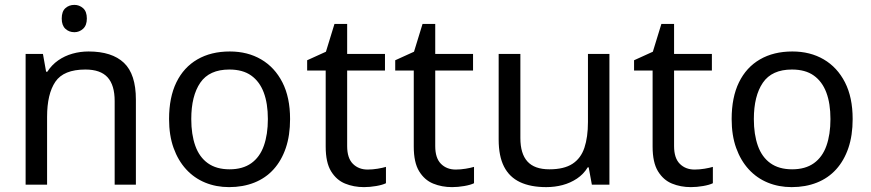

<svg xmlns="http://www.w3.org/2000/svg" viewBox="-20 -757 3569 787"><path d="M285 -737Q305 -737 320.5 -723.5Q336 -710 336 -681Q336 -653 320.5 -639Q305 -625 285 -625Q263 -625 248 -639Q233 -653 233 -681Q233 -710 248 -723.5Q263 -737 285 -737ZM343 -546Q439 -546 488 -499.5Q537 -453 537 -349V0H450V-343Q450 -408 421 -440Q392 -472 330 -472Q241 -472 207 -422Q173 -372 173 -278V0H85V-536H156L169 -463H174Q192 -491 218.5 -509.5Q245 -528 277 -537Q309 -546 343 -546Z M1169 -269Q1169 -202 1151.5 -150.5Q1134 -99 1101.5 -63Q1069 -27 1022.5 -8.5Q976 10 919 10Q866 10 821 -8.5Q776 -27 743 -63Q710 -99 691.5 -150.5Q673 -202 673 -269Q673 -358 703 -419.5Q733 -481 789 -513.5Q845 -546 922 -546Q995 -546 1050.5 -513.5Q1106 -481 1137.5 -419.5Q1169 -358 1169 -269ZM764 -269Q764 -206 780.5 -159.5Q797 -113 832 -88Q867 -63 921 -63Q975 -63 1010 -88Q1045 -113 1061.5 -159.5Q1078 -206 1078 -269Q1078 -333 1061 -378Q1044 -423 1009.5 -447.5Q975 -472 920 -472Q838 -472 801 -418Q764 -364 764 -269Z M1487 -62Q1507 -62 1528 -65.5Q1549 -69 1562 -73V-6Q1548 1 1522 5.5Q1496 10 1472 10Q1430 10 1394.5 -4.5Q1359 -19 1337 -55Q1315 -91 1315 -156V-468H1239V-510L1316 -545L1351 -659H1403V-536H1558V-468H1403V-158Q1403 -109 1426.5 -85.5Q1450 -62 1487 -62Z M1848 -62Q1868 -62 1889 -65.5Q1910 -69 1923 -73V-6Q1909 1 1883 5.5Q1857 10 1833 10Q1791 10 1755.5 -4.5Q1720 -19 1698 -55Q1676 -91 1676 -156V-468H1600V-510L1677 -545L1712 -659H1764V-536H1919V-468H1764V-158Q1764 -109 1787.5 -85.5Q1811 -62 1848 -62Z M2478 -536V0H2406L2393 -71H2389Q2372 -43 2345 -25Q2318 -7 2286 1.5Q2254 10 2219 10Q2155 10 2111.5 -10.5Q2068 -31 2046 -74Q2024 -117 2024 -185V-536H2113V-191Q2113 -127 2142 -95Q2171 -63 2232 -63Q2292 -63 2326.5 -85.5Q2361 -108 2375.5 -151.5Q2390 -195 2390 -257V-536Z M2827 -62Q2847 -62 2868 -65.5Q2889 -69 2902 -73V-6Q2888 1 2862 5.5Q2836 10 2812 10Q2770 10 2734.5 -4.5Q2699 -19 2677 -55Q2655 -91 2655 -156V-468H2579V-510L2656 -545L2691 -659H2743V-536H2898V-468H2743V-158Q2743 -109 2766.5 -85.5Q2790 -62 2827 -62Z M3475 -269Q3475 -202 3457.5 -150.5Q3440 -99 3407.5 -63Q3375 -27 3328.5 -8.5Q3282 10 3225 10Q3172 10 3127 -8.5Q3082 -27 3049 -63Q3016 -99 2997.5 -150.5Q2979 -202 2979 -269Q2979 -358 3009 -419.5Q3039 -481 3095 -513.5Q3151 -546 3228 -546Q3301 -546 3356.5 -513.5Q3412 -481 3443.5 -419.5Q3475 -358 3475 -269ZM3070 -269Q3070 -206 3086.5 -159.5Q3103 -113 3138 -88Q3173 -63 3227 -63Q3281 -63 3316 -88Q3351 -113 3367.5 -159.5Q3384 -206 3384 -269Q3384 -333 3367 -378Q3350 -423 3315.5 -447.5Q3281 -472 3226 -472Q3144 -472 3107 -418Q3070 -364 3070 -269Z"/></svg>

Font: lgurmukhi25
Style: Book
Weight: 400
Designer: Jelle Bosma - Monotype Design Team
Foundry: Monotype Imaging Inc.
Version: Version 2.003